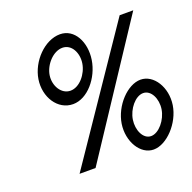

<svg xmlns="http://www.w3.org/2000/svg" viewBox="-110 -701 823 823"><g transform="rotate(-20 301.0 -290.0)"><path d="M94 -441C82 -363 128 -290 198 -290C264 -290 325 -363 337 -441C349 -519 312 -591 246 -591C176 -591 106 -519 94 -441ZM145 -441C152 -487 194 -533 236 -533C278 -533 301 -487 294 -441C287 -395 249 -348 207 -348C165 -348 138 -395 145 -441ZM121 0H194L577 -580H515ZM364 -140C352 -62 396 11 456 11C516 11 585 -62 597 -140C609 -218 564 -290 504 -290C444 -290 376 -218 364 -140ZM415 -140C422 -186 459 -232 495 -232C531 -232 553 -186 546 -140C539 -94 501 -47 465 -47C429 -47 408 -94 415 -140Z"/></g></svg>

Font: Charger Sport
Style: NrwObl
Weight: 400
Designer: Jasper
Foundry: Cannot Into Space Fonts
Version: Version 1.1